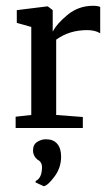

<svg xmlns="http://www.w3.org/2000/svg" viewBox="-20 -442 382 663"><path d="M34 0V-39L88 -45V-349L38 -363V-407L143 -420H145L162 -407V-334H163Q175 -359 213 -390.5Q251 -422 301 -422Q318 -422 326 -418V-327Q309 -338 281 -338Q219 -338 174 -305V-45L266 -38V0ZM191 99Q191 137 168 168Q145 199 131 201L103 188V183Q125 173 125 135Q125 117 109 109Q94 96 94 78Q94 57 108.5 48Q123 39 137 39H140Q164 39 177.5 54.5Q191 70 191 99Z"/></svg>

Font: Aikya Medium
Style: Regular
Weight: 500
Designer: Neelakash Kshetrimayum (Latin subset based on Merriweather by Eben Sorkin)
Foundry: Brand New Type
Version: Version 1.00 b005